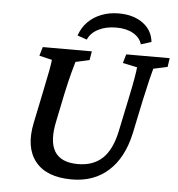

<svg xmlns="http://www.w3.org/2000/svg" viewBox="-54 -804 800 864"><g transform="rotate(5 346.5 -372.5)"><path d="M120.1 -573.2H341.8L335 -533.2L272.5 -519.5Q268.6 -506.8 258.8 -470.7Q249 -434.6 235.4 -372.1L210 -249Q189.5 -155.3 217.8 -108.9Q246.1 -62.5 323.2 -62.5Q392.6 -62.5 434.6 -102.5Q476.6 -142.6 494.1 -227.5L524.4 -372.1Q538.1 -436.5 543.9 -471.2Q549.8 -505.9 550.8 -519.5L485.4 -533.2L497.1 -573.2H693.4L687.5 -533.2L624 -519.5Q620.1 -506.8 611.3 -470.7Q602.5 -434.6 588.9 -372.1L557.6 -222.7Q533.2 -110.4 467.3 -50.8Q401.4 8.8 301.8 8.8Q186.5 8.8 136.2 -55.2Q85.9 -119.1 109.4 -230.5L138.7 -372.1Q152.3 -436.5 158.7 -471.2Q165 -505.9 166 -519.5L108.4 -533.2ZM314.5 -624 271.5 -638.7Q284.2 -675.8 309.6 -701.2Q335 -726.6 370.6 -740.2Q406.2 -753.9 448.2 -753.9Q513.7 -753.9 556.6 -723.1Q599.6 -692.4 605.5 -638.7L558.6 -624Q549.8 -654.3 519 -671.9Q488.3 -689.5 442.4 -689.5Q395.5 -689.5 361.3 -671.9Q327.1 -654.3 314.5 -624Z"/></g></svg>

Font: Crimson Pro Medium
Style: Italic
Weight: 500
Italic angle: -12°
Designer: Jacques Le Bailly
Foundry: Baron von Fonthausen
Version: Version 1.003